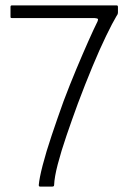

<svg xmlns="http://www.w3.org/2000/svg" viewBox="-20 -693 482 713"><path d="M131 0Q127 0 125.5 -1Q124 -2 124 -6Q126 -31 138.5 -79.5Q151 -128 172 -190.5Q193 -253 216 -317Q239 -378 263.5 -436.5Q288 -495 308.5 -541Q329 -587 342 -613Q345 -620 343.5 -622.5Q342 -625 331 -626H24Q21 -626 20 -627Q19 -628 19 -631V-667Q19 -671 20.5 -672Q22 -673 25 -673H412Q415 -673 416.5 -672Q418 -671 418 -667V-647Q418 -640 413 -634Q398 -609 374 -559.5Q350 -510 323 -445Q296 -380 269 -308Q247 -248 227 -189.5Q207 -131 194.5 -83Q182 -35 181 -6Q181 -2 178.5 -1Q176 0 174 0Z"/></svg>

Font: Glory Light
Style: Regular
Weight: 300
Version: Version 1.011